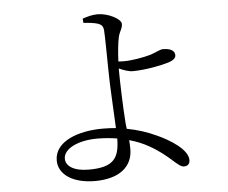

<svg xmlns="http://www.w3.org/2000/svg" viewBox="-55 -835 1110 935"><g transform="rotate(-5 500.0 -367.0)"><path d="M347 -21C272 -21 235 -49 235 -84C235 -132 305 -168 401 -168C435 -168 467 -165 498 -160C497 -65 470 -21 347 -21ZM535 -499C555 -490 581 -480 602 -480C665 -480 747 -497 778 -507C804 -515 815 -527 815 -539C815 -561 796 -574 757 -574C743 -574 725 -562 694 -552C659 -542 603 -532 565 -532C558 -532 547 -532 536 -533C538 -579 543 -627 549 -653C557 -683 569 -691 569 -714C569 -738 507 -771 455 -771C429 -771 404 -764 381 -756L383 -735C406 -734 433 -731 453 -725C471 -718 478 -711 480 -689C482 -669 483 -558 484 -493C484 -425 493 -287 496 -211C476 -213 454 -214 431 -214C311 -214 195 -172 195 -79C195 -8 268 37 372 37C494 37 557 -19 557 -103C557 -120 556 -134 555 -147C590 -137 623 -124 652 -107C748 -53 780 4 810 4C828 4 839 -6 839 -25C839 -77 754 -129 692 -157C649 -177 602 -193 548 -203C547 -211 546 -220 545 -229C539 -308 535 -440 535 -486Z"/></g></svg>

Font: Source Han Serif AKR9
Style: Regular
Weight: 400
Designer: Ryoko NISHIZUKA 西塚涼子 (kana & ideographs); Frank Grießhammer (Latin, Greek & Cyrillic); Sandoll Communications 산돌커뮤니케이션, 
Foundry: Adobe Systems Incorporated
Version: Version 1.005;hotconv 1.0.107;makeotfexe 2.5.65593